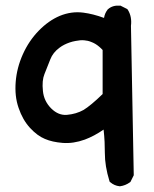

<svg xmlns="http://www.w3.org/2000/svg" viewBox="-20 -521 540 675"><path d="M400.4 133.8Q391.1 132.8 382.8 129.2Q374.5 125.5 367.7 119.6L365.7 118.2L364.7 115.2Q348.6 63 348.6 17.1Q348.6 -1.5 347.7 -22.2Q346.7 -43 344.2 -65.4Q311 -42.5 278.3 -30.3Q237.8 -15.6 200.2 -18.6Q163.6 -21.5 137.7 -32.7Q111.3 -43.5 85.4 -71.5Q59.6 -99.6 45.4 -141.6Q38.1 -162.6 35.6 -185.5Q33.2 -208.5 35.2 -233.4Q39.1 -282.7 60.3 -330.1Q81.5 -377.4 116.2 -413.1Q150.9 -448.7 190.4 -465.3Q231 -481.9 272.5 -476.6Q307.1 -472.2 345.7 -458Q347.2 -466.8 350.3 -473.9Q353.5 -481 358.4 -487.3L358.9 -488.3L359.9 -488.8Q376.5 -503.4 402.3 -501H404.3L405.8 -500L425.3 -490.2L427.7 -488.8L429.2 -486.8Q437 -474.6 439.7 -460.2Q442.4 -445.8 440.4 -430.2L450.2 92.8V95.2L449.2 97.2L439.5 116.7L438.5 118.7L436.5 120.1Q420.9 131.3 402.3 133.8H401.4ZM273.4 -134.3Q285.6 -141.6 302.7 -155.8Q319.8 -169.9 340.8 -190.4V-345.2Q335 -351.6 328.6 -356.9Q322.3 -362.3 315.4 -366.5Q308.6 -370.6 300.8 -373.5Q289.1 -378.4 275.6 -379.4Q262.2 -380.4 245.6 -377Q234.4 -375 224.6 -371.6Q214.8 -368.2 206.1 -363.8Q197.3 -359.4 189.5 -353.5Q166 -336.4 156.7 -312Q146 -284.7 136.2 -260.3Q127 -237.8 130.9 -201.2Q134.3 -165.5 160.2 -139.6Q185.5 -114.7 215.3 -117.2Q248 -120.1 273.4 -134.3Z"/></svg>

Font: NaikaiFont
Style: Bold
Weight: 700
Version: Version 1.89